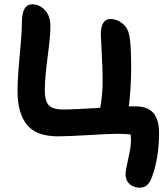

<svg xmlns="http://www.w3.org/2000/svg" viewBox="-20 -685 773 887"><path d="M625 182.1Q597.7 182.1 578.9 165.5Q560.1 148.9 560.1 121.1Q560.1 102.5 572.5 48.1Q585 -6.3 585 -33.2Q585 -52.7 583 -64Q555.7 -66.9 522 -66.9Q487.3 -66.9 390.1 -61Q293 -55.2 247.1 -55.2Q148.9 -55.2 105 -107.9Q61 -160.6 61 -265.1Q61 -322.3 71 -428Q81.1 -533.7 81.1 -580.1Q81.1 -665 128.9 -665Q163.1 -665 188 -637.7Q212.9 -610.4 212.9 -563Q212.9 -520 200 -421.9Q187 -323.7 187 -268.1Q187 -219.7 204.8 -199.5Q222.7 -179.2 272.9 -179.2Q324.7 -179.2 442.9 -187Q454.1 -241.7 454.1 -314.9Q454.1 -366.7 450 -439.9Q445.8 -513.2 445.8 -523.9Q445.8 -597.2 490.2 -597.2Q520 -597.2 545.2 -576.9Q570.3 -556.6 577.1 -522.9Q585.9 -481 585.9 -371.1Q585.9 -280.3 575.2 -193.8H603Q664.1 -193.8 689.5 -161.9Q714.8 -129.9 714.8 -71.8Q714.8 41.5 683.1 129.9Q673.8 156.7 660.2 169.4Q646.5 182.1 625 182.1Z"/></svg>

Font: Shantell Sans Irregular Bouncy
Style: Regular
Weight: 600
Designer: Stephen Nixon, Anya Danilova, Shantell Martin
Foundry: Arrow Type
Version: Version 1.006;[9816181b4]